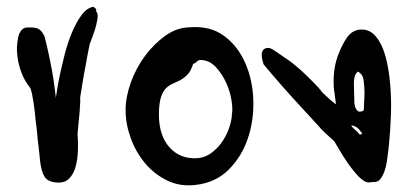

<svg xmlns="http://www.w3.org/2000/svg" viewBox="-20 -548 1251 574"><path d="M70.8 -284.7Q53.7 -305.7 44.7 -329.6Q35.6 -353.5 32.5 -376.2Q29.3 -398.9 31.5 -418.2Q33.7 -437.5 37.6 -447.3Q45.9 -465.3 60.5 -465.8Q75.2 -466.3 82 -465.3Q93.8 -463.9 100.3 -457.8Q106.9 -451.7 112.8 -440.4Q119.1 -416.5 125.2 -388.2Q131.3 -359.9 136 -333.7Q140.6 -307.6 143.3 -286.4Q146 -265.1 147 -255.9Q147 -254.9 149.7 -273.4Q152.3 -292 158.4 -321.3Q164.6 -350.6 173.3 -385Q182.1 -419.4 194.8 -450Q207.5 -480.5 223.4 -502.4Q239.3 -524.4 259.3 -527.8L267.6 -521Q266.6 -514.2 269 -511.7Q271.5 -509.3 272 -501.7Q272.5 -494.1 268.1 -474.9Q263.7 -455.6 248 -415.5Q240.7 -380.4 235.8 -350.6Q230.5 -325.2 226.8 -300.8Q223.1 -276.4 221.2 -266.1Q219.2 -255.9 219.7 -252.2Q220.2 -248.5 219.7 -239.7Q219.2 -231 217.8 -210.9Q216.3 -190.9 211.9 -148.9Q213.9 -123 212.9 -96.9Q211.9 -70.8 205.8 -48.8Q199.7 -26.9 186.3 -13.7Q172.9 -0.5 148.9 -2.4Q123 -4.4 113.3 -19.5Q103.5 -34.7 99.6 -68.4Q97.7 -90.8 95 -111.6Q92.3 -132.3 91.1 -148.7Q89.8 -165 88.4 -174.8L86.9 -184.6Q84 -217.8 79.8 -244.6Q75.7 -271.5 70.8 -284.7Z M673.3 -207Q676.3 -219.2 672.4 -246.1Q668.5 -272.9 656.5 -299.8Q644.5 -326.7 625 -347.7Q605.5 -368.7 578.6 -368.7Q573.2 -368.7 567.6 -363Q562 -357.4 557.6 -357.4Q550.3 -334.5 539.6 -324Q528.8 -313.5 517.3 -307.6Q505.9 -301.8 495.1 -297.1Q484.4 -292.5 475.3 -283.2Q466.3 -273.9 460.7 -255.6Q455.1 -237.3 455.1 -205.1Q455.1 -142.6 487.3 -106.9Q519.5 -71.3 572.3 -75.2Q595.7 -77.6 615 -93Q634.3 -108.4 647.2 -128.7Q660.2 -148.9 666.7 -170.7Q673.3 -192.4 673.3 -207ZM545.4 -466.3Q607.4 -471.7 649.2 -441.2Q690.9 -410.6 713.1 -359.9Q735.4 -309.1 737.3 -248.8Q739.3 -188.5 720.9 -134Q702.6 -79.6 663.3 -40.5Q624 -1.5 564 4.9Q517.6 10.3 479 -8.8Q440.4 -27.8 413.1 -60.8Q385.7 -93.8 370.6 -135.7Q355.5 -177.7 355.5 -219.2Q355.5 -257.8 371.1 -301.3Q386.7 -344.7 413.3 -380.6Q439.9 -416.5 473.9 -440.9Q507.8 -465.3 545.4 -466.3Z M768.1 -355.5Q756.8 -390.1 768.1 -399.9Q779.3 -409.7 795.9 -399.9Q818.4 -384.3 837.4 -371.6Q856.4 -358.9 879.2 -338.4Q901.9 -317.9 926.3 -292.2Q950.7 -266.6 938.2 -277.8Q925.8 -289.1 947.3 -268.1Q968.8 -247.1 984.4 -236.3L980.5 -267.1Q976.1 -289.1 977.8 -320.8Q979.5 -352.5 990.2 -381.8Q1001 -411.1 1015.6 -433.3Q1030.3 -455.6 1052.2 -459Q1083 -463.4 1102.8 -439.9Q1122.6 -416.5 1132.8 -378.2Q1143.1 -339.8 1146.7 -293.5Q1150.4 -247.1 1148.7 -204.3Q1147 -161.6 1144 -129.2Q1141.1 -96.7 1139.6 -88.4Q1138.7 -80.1 1136.7 -66.2Q1134.8 -52.2 1130.1 -38.1Q1125.5 -23.9 1117.9 -13.9Q1110.4 -3.9 1100.1 -3.9Q1091.3 -3.9 1083.5 -2.7Q1075.7 -1.5 1063 -10.7Q1050.3 -20 1030.5 -45.7Q1010.7 -71.3 979.5 -125.5Q943.4 -158.2 940.4 -162.1Q937.5 -166 899.7 -206.8Q861.8 -247.6 827.6 -286.1Q793.5 -324.7 768.1 -355.5ZM1029.8 -172.9Q1035.2 -164.6 1041 -160.4Q1046.9 -156.2 1055.7 -145.5L1063 -147.5Q1048.8 -172.9 1029.8 -172.9ZM1039.1 -253.9Q1039.1 -250 1039.3 -242.7Q1039.6 -235.4 1041.7 -228.5Q1043.9 -221.7 1048.1 -217.3Q1052.2 -212.9 1059.6 -214.8Q1068.4 -214.8 1067.9 -224.6Q1067.9 -230 1068.8 -246.8Q1069.8 -263.7 1069.8 -269Q1069.8 -286.6 1067.1 -307.4Q1064.5 -328.1 1048.8 -334L1042 -324.2Q1037.1 -311.5 1038.1 -289.8Q1039.1 -268.1 1039.1 -253.9Z"/></svg>

Font: AKL 022
Style: Regular
Weight: 400
Designer: AKL
Foundry: AKL
Version: Version 2.053;August 19, 2024;FontCreator 13.0.0.2675 64-bit